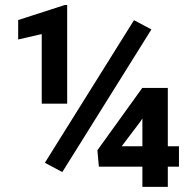

<svg xmlns="http://www.w3.org/2000/svg" viewBox="-20 -728 756 748"><path d="M241.7 -708.5V-324.2H142.6V-595.2L50.8 -574.2V-649.9L232.4 -708.5ZM569.8 -613.3 222.7 -57.6 154.8 -93.8 502 -649.4ZM677.2 -158.2V-78.6H633.8V0H534.7V-78.6H365.2L359.4 -142.6L534.2 -385.3H633.8V-158.2ZM454.1 -158.2H534.7V-266.6L526.9 -254.4Z"/></svg>

Font: Vazirmatn FD
Style: Bold
Weight: 700
Designer: Saber Rastikerdar
Foundry: Saber Rastikerdar
Version: Version 33.001